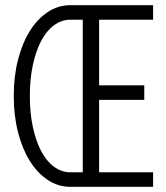

<svg xmlns="http://www.w3.org/2000/svg" viewBox="-20 -720 640 740"><path d="M251 0H570V-56H362V-335H536V-391H362V-644H570V-700H251Q204 -700 164 -673.5Q124 -647 95 -600.5Q66 -554 49.5 -490Q33 -426 33 -350Q33 -274 49.5 -210Q66 -146 95 -99.5Q124 -53 164 -26.5Q204 0 251 0ZM251 -644H299V-56H251Q217 -56 188 -77.5Q159 -99 138.5 -138Q118 -177 106.5 -231Q95 -285 95 -350Q95 -415 106.5 -469Q118 -523 138.5 -562Q159 -601 188 -622.5Q217 -644 251 -644Z"/></svg>

Font: CommitMonoV142 ExtLt
Style: Regular
Weight: 200
Monospace: yes
Designer: Eigil Nikolajsen
Foundry: Eigil Nikolajsen
Version: Version 1.142